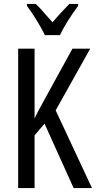

<svg xmlns="http://www.w3.org/2000/svg" viewBox="-20 -963 491 983"><path d="M357 0 208 -330 157 -270V0H73V-714H157V-356Q168 -382 211 -459L351 -714H442L265 -398L451 0ZM380 -933Q315 -844 287 -783H210Q194 -816 169 -857Q144 -898 118 -933V-943H163Q182 -926 230 -870L249 -849Q286 -893 335 -943H380Z"/></svg>

Font: Noto Sans UI Cond
Style: Regular
Weight: 400
Width: 3
Designer: Monotype Design Team
Foundry: Monotype Imaging Inc.
Version: Version 1.001